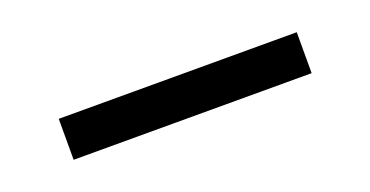

<svg xmlns="http://www.w3.org/2000/svg" viewBox="-22 -811 543 282"><g transform="rotate(-20 250.0 -670.0)"><path d="M436 -638H64V-702H436Z"/></g></svg>

Font: Huly
Style: Regular
Weight: 400
Designer: Belleve Invis
Foundry: Belleve Invis
Version: Version 33.2.5; ttfautohint (v1.8.4)